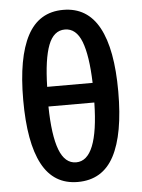

<svg xmlns="http://www.w3.org/2000/svg" viewBox="-55 -813 639 867"><g transform="rotate(-5 265.0 -380.0)"><path d="M263 10Q154 10 101.5 -88.5Q49 -187 49 -380Q49 -572 101.5 -671Q154 -770 264 -770Q373 -770 426.5 -671.5Q480 -573 480 -381Q480 -188 427.5 -89Q375 10 263 10ZM368 -430Q364 -555 339.5 -618Q315 -681 264 -681Q213 -681 189 -618.5Q165 -556 162 -430ZM263 -79Q363 -79 368 -341H160Q162 -210 187 -144.5Q212 -79 263 -79Z"/></g></svg>

Font: Noto Sans Mono Condensed SemiBold
Style: Regular
Weight: 600
Width: 3
Designer: Monotype Design Team
Foundry: Monotype Imaging Inc.
Version: Version 2.014